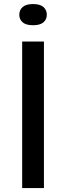

<svg xmlns="http://www.w3.org/2000/svg" viewBox="-20 -950 334 970"><path d="M92 0V-740H202V0ZM147 -822.5Q111.5 -822.5 94.5 -837.2Q77.5 -852 77.5 -875.5Q77.5 -899.5 94.5 -914.5Q111.5 -929.5 147 -929.5Q182.5 -929.5 199.5 -914.5Q216.5 -899.5 216.5 -875.5Q216.5 -852 199.5 -837.2Q182.5 -822.5 147 -822.5Z"/></svg>

Font: Encode Sans Expanded Medium
Style: Regular
Weight: 500
Width: 7
Designer: Multiple Designers
Foundry: Impallari Type
Version: Version 3.000; ttfautohint (v1.8.3) -l 8 -r 50 -G 200 -x 14 